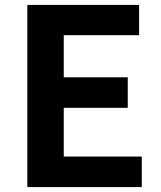

<svg xmlns="http://www.w3.org/2000/svg" viewBox="-20 -760 655 780"><path d="M91 0H556V-124H239V-322H499V-446H239V-617H545V-740H91Z"/></svg>

Font: Spoqa Han Sans Neo Bold
Style: Bold
Weight: 700
Designer: [Spoqa Han Sans Neo] Dong-huui Kim  Younghwa Kang  Yujin Lee  [Noto Sans] Ryoko NISHIZUKA  (kana & ideographs); Paul D. 
Foundry: Spoqa (http://www.spoqa-han-sans.com)
Version: Version 1.000